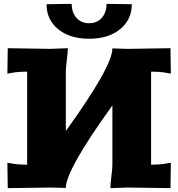

<svg xmlns="http://www.w3.org/2000/svg" viewBox="-20 -970 920 991"><path d="M859.9 -721.2 861.8 -589.8 837.9 -594.2Q806.6 -600.1 759.8 -600.1V-120.1Q806.6 -120.1 837.9 -126L861.8 -129.9L859.9 1L640.1 -2L549.8 1Q549.8 -19.5 554.9 -59.8Q560.1 -100.1 560.1 -120.1V-425.8Q319.8 -92.8 319.8 0L240.2 -2L20 1L18.1 -129.9L42 -126Q73.2 -120.1 120.1 -120.1V-600.1Q73.2 -600.1 42 -594.2L18.1 -589.8L20 -721.2L240.2 -717.8L330.1 -721.2Q330.1 -700.7 325 -660.4Q319.8 -620.1 319.8 -600.1V-293.9Q560.1 -627 560.1 -720.2L640.1 -717.8ZM220.2 -948.2 350.1 -950.2Q350.1 -905.3 374.8 -877.7Q399.4 -850.1 439.9 -850.1Q480.5 -850.1 505.1 -877.7Q529.8 -905.3 529.8 -950.2L660.2 -948.2Q660.2 -868.2 599.6 -819.1Q539.1 -770 439.9 -770Q340.8 -770 280.5 -819.1Q220.2 -868.2 220.2 -948.2Z"/></svg>

Font: Zantroke
Style: Regular
Weight: 500
Foundry: gluk
Version: Version 0.36